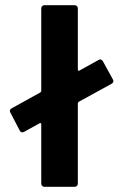

<svg xmlns="http://www.w3.org/2000/svg" viewBox="-20 -720 475 740"><path d="M415 -414Q417 -410 417 -408Q417 -401 410 -397L284 -328Q280 -325 280 -322V-12Q280 -7 276.5 -3.5Q273 0 268 0H151Q146 0 142.5 -3.5Q139 -7 139 -12V-241Q139 -244 137.5 -245Q136 -246 135 -246Q134 -246 133 -245L73 -212Q69 -210 66 -210Q59 -210 56 -217L20 -286Q18 -290 18 -292Q18 -298 24 -302L136 -364Q139 -366 139 -370V-688Q139 -693 142.5 -696.5Q146 -700 151 -700H268Q273 -700 276.5 -696.5Q280 -693 280 -688V-452Q280 -449 281.5 -448Q283 -447 284 -447Q285 -447 286 -448L360 -489Q364 -491 366 -491Q371 -491 376 -485Z"/></svg>

Font: LinhAnh
Style: Bold
Weight: 700
Designer: Jeremy Tribby
Foundry: Tribby Type
Version: Version 1.408